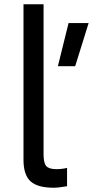

<svg xmlns="http://www.w3.org/2000/svg" viewBox="-20 -866 435 899"><path d="M90 0ZM90 -118V-846H184V-143Q184 -103 196.5 -88.5Q209 -74 244 -74Q272 -74 294 -80V6Q254 13 231 13Q156 13 123 -17Q90 -47 90 -118ZM301 -758H395L332 -556H251Z"/></svg>

Font: Biryani
Style: Regular
Weight: 400
Designer: Dan Reynolds and Mathieu Réguer
Foundry: Dan Reynolds and Mathieu Réguer
Version: Version 1.004; ttfautohint (v1.1) -l 5 -r 5 -G 72 -x 0 -D la